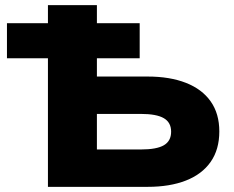

<svg xmlns="http://www.w3.org/2000/svg" viewBox="-20 -725 907 745"><path d="M166 0V-499H7V-635H166V-705H356V-635H522V-499H356V-428H553Q639 -428 701.5 -403.5Q764 -379 797.5 -331.5Q831 -284 831 -215Q831 -145 797.5 -97Q764 -49 701.5 -24.5Q639 0 553 0ZM356 -145H526Q588 -145 616 -161.5Q644 -178 644 -214Q644 -250 615.5 -266.5Q587 -283 526 -283H356Z"/></svg>

Font: Nunito Sans 10pt SemiExpanded Black
Style: Regular
Weight: 900
Width: 6
Designer: Vernon Adams
Foundry: Vernon Adams
Version: Version 3.101;gftools[0.9.27]